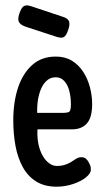

<svg xmlns="http://www.w3.org/2000/svg" viewBox="-20 -689 397 723"><path d="M193 14Q148 14 116.5 -5.5Q85 -25 66 -59.5Q47 -94 38.5 -139Q30 -184 30 -236Q30 -305 48 -359Q66 -413 101.5 -444.5Q137 -476 190 -476Q225 -476 250.5 -460.5Q276 -445 293 -419Q310 -393 318.5 -361Q327 -329 327 -297Q327 -246 307 -224Q287 -202 252 -202H121Q119 -159 129.5 -128Q140 -97 157.5 -80.5Q175 -64 194 -64Q210 -64 221.5 -67.5Q233 -71 241.5 -75.5Q250 -80 257 -85Q264 -90 271 -93.5Q278 -97 286 -97Q297 -97 303.5 -91.5Q310 -86 315 -76Q320 -67 321 -62Q322 -57 322 -49Q322 -36 303.5 -21Q285 -6 255 4Q225 14 193 14ZM120 -264H216Q234 -264 240.5 -268Q247 -272 247 -296Q247 -323 241 -346.5Q235 -370 222 -384Q209 -398 190 -398Q167 -398 151 -380.5Q135 -363 127 -332.5Q119 -302 120 -264ZM191 -551 75 -589Q56 -596 51 -607Q46 -618 53 -638Q60 -660 70 -666Q80 -672 99 -665L216 -626Q236 -620 240 -608.5Q244 -597 237 -577Q230 -555 220.5 -549.5Q211 -544 191 -551Z"/></svg>

Font: Fredoka Condensed
Style: Regular
Weight: 400
Width: 3
Designer: Ben Nathan
Foundry: Milena B. Brandão, Ben Nathan
Version: Version 2.001